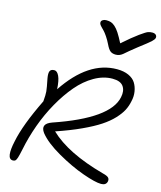

<svg xmlns="http://www.w3.org/2000/svg" viewBox="-142 -1063 1011 1206"><g transform="rotate(15 363.5 -460.5)"><path d="M696.8 -961.9Q712.9 -961.9 720.7 -953.9Q728.5 -945.8 726.1 -934.1Q723.6 -923.8 707.3 -908.7Q690.9 -893.6 629.9 -847.2Q607.9 -830.6 586.2 -812Q564.5 -793.5 555.7 -785.9Q546.9 -778.3 535.4 -773.2Q523.9 -768.1 509.8 -768.1Q487.3 -768.1 474.1 -778.6Q460.9 -789.1 446.8 -818.8Q434.6 -843.8 420.9 -864Q407.2 -884.3 397.2 -894.5Q387.2 -904.8 378.9 -913.3Q370.6 -921.9 367.2 -928.5Q363.8 -935.1 365.2 -942.9Q366.7 -951.2 376 -956.5Q385.3 -961.9 397.9 -961.9Q415.5 -961.9 428.2 -957.8Q440.9 -953.6 455.3 -940.9Q469.7 -928.2 484.6 -905.3Q499.5 -882.3 519 -844.2Q580.6 -898.4 618.7 -925.8Q656.7 -953.1 669.4 -957.5Q682.1 -961.9 696.8 -961.9ZM58.1 41Q33.7 41 29.5 10Q25.4 -21 38.1 -78.1Q60.5 -190.4 147 -367.2Q150.9 -410.2 148.9 -431.9Q147 -453.6 134.8 -513.2Q128.9 -545.9 135.5 -560.1Q142.1 -574.2 164.1 -574.2Q182.1 -574.2 195.1 -546.6Q208 -519 210.9 -462.9Q357.4 -682.1 543 -682.1Q586.9 -682.1 618.2 -668Q649.4 -653.8 664.3 -630.1Q679.2 -606.4 684.3 -575.2Q689.5 -543.9 681.2 -509.8Q674.8 -478 660.4 -450.2Q646 -422.4 616 -390.1Q585.9 -357.9 541.5 -328.6Q497.1 -299.3 427.5 -267.1Q357.9 -234.9 267.1 -204.1Q382.3 -93.3 625 -26.9Q653.8 -20 662.8 -10.7Q671.9 -1.5 668.9 14.2Q663.1 40 630.9 40Q592.8 40 510.3 10.7Q427.7 -18.6 336.4 -70.8Q245.1 -123 203.1 -175.8Q164.6 -228 234.9 -252.9Q583 -372.1 611.8 -519Q621.1 -562.5 601.8 -589.8Q582.5 -617.2 530.8 -617.2Q471.7 -617.2 413.3 -583.7Q355 -550.3 306.4 -493.2Q257.8 -436 216.1 -362.1Q174.3 -288.1 144.5 -205.6Q114.7 -123 98.1 -40Q90.3 -2.9 85 13.9Q79.6 30.8 74 35.9Q68.4 41 58.1 41Z"/></g></svg>

Font: Shantell Sans Irregular Bouncy
Style: Italic
Weight: 300
Italic angle: -11.31°
Designer: Stephen Nixon, Anya Danilova, Shantell Martin
Foundry: Arrow Type
Version: Version 1.006;[9816181b4]